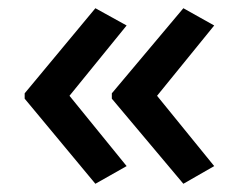

<svg xmlns="http://www.w3.org/2000/svg" viewBox="-20 -500 580 467"><path d="M40 -273V-260L212 -53L288 -96L149 -267L288 -438L212 -480ZM252 -273V-260L426 -53L501 -96L362 -267L501 -438L426 -480Z"/></svg>

Font: Noto Sans Malayalam Medium
Style: Regular
Weight: 500
Designer: Jelle Bosma - Monotype Design Team
Foundry: Monotype Imaging Inc.
Version: Version 2.104